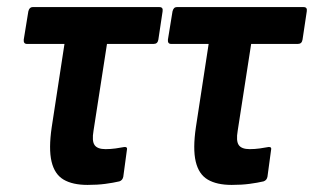

<svg xmlns="http://www.w3.org/2000/svg" viewBox="-20 -514 886 542"><path d="M227 8Q185 8 159.5 -7Q134 -22 125.5 -58Q117 -94 126 -155L162 -390H56Q46 -390 47 -402L60 -482Q63 -494 72 -494H430Q441 -494 439 -482L427 -402Q425 -390 414 -390H282L244 -145Q239 -116 247 -104.5Q255 -93 278 -93Q292 -93 306.5 -95Q321 -97 331 -99Q341 -100 338 -89L328 -15Q326 -5 317 -2Q300 2 277.5 5Q255 8 227 8Z M634 8Q592 8 566.5 -7Q541 -22 532.5 -58Q524 -94 533 -155L569 -390H463Q453 -390 454 -402L467 -482Q470 -494 479 -494H837Q848 -494 846 -482L834 -402Q832 -390 821 -390H689L651 -145Q646 -116 654 -104.5Q662 -93 685 -93Q699 -93 713.5 -95Q728 -97 738 -99Q748 -100 745 -89L735 -15Q733 -5 724 -2Q707 2 684.5 5Q662 8 634 8Z"/></svg>

Font: Sofia Sans Condensed ExtraBold
Style: Italic
Weight: 800
Italic angle: -9°
Version: Version 4.100